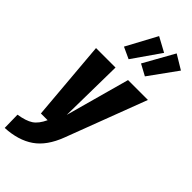

<svg xmlns="http://www.w3.org/2000/svg" viewBox="-361 -921 1201 1201"><g transform="rotate(45 239.0 -321.0)"><path d="M408.2 -866.2 502.9 -809.1 369.1 -624 294.9 -664.1ZM253.9 -865.2 350.1 -813 221.2 -627.9 145 -663.1ZM486.8 -533.2 284.2 1Q241.2 115.2 166.5 166.7Q91.8 218.3 -22.9 224.1L-24.9 108.9Q40.5 98.6 74.2 76.2Q107.9 53.7 132.8 0H73.2L27.8 -533.2H200.2L193.8 -107.9L311 -533.2Z"/></g></svg>

Font: Fira Sans Compressed ExtraBold
Style: Italic
Weight: 800
Width: 3
Italic angle: -8°
Designer: Carrois Corporate & Edenspiekermann AG
Foundry: Carrois Corporate GbR & Edenspiekermann AG
Version: Version 4.203;PS 004.203;hotconv 1.0.88;makeotf.lib2.5.64775